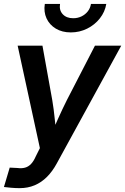

<svg xmlns="http://www.w3.org/2000/svg" viewBox="-34 -765 645 991"><path d="M-13.7 200.2 16.1 100.1 56.2 102.1Q78.1 105 95.2 100.3Q112.3 95.7 126 81.5Q139.6 67.4 150.4 42.5L171.9 -0.5L57.1 -529.3H185.1L235.8 -248Q243.7 -200.7 248.3 -153.6Q252.9 -106.4 258.3 -58.6H224.1Q245.1 -106.4 266.4 -153.8Q287.6 -201.2 311 -248L456.1 -529.3H591.8L259.3 78.1Q236.8 119.6 208.5 147.9Q180.2 176.3 145 191.2Q109.9 206.1 67.4 206.1Q44.9 206.1 23.7 204.1Q2.4 202.1 -13.7 200.2ZM331.5 -597.7Q286.6 -597.7 253.9 -617.4Q221.2 -637.2 206.1 -670.4Q190.9 -703.6 197.3 -744.6H275.9Q270.5 -712.4 289.8 -691.7Q309.1 -670.9 343.8 -670.9Q367.2 -670.9 386.7 -680.4Q406.2 -689.9 419.2 -706.5Q432.1 -723.1 435.5 -744.6H514.6Q507.8 -703.6 481.4 -670.2Q455.1 -636.7 415.8 -617.2Q376.5 -597.7 331.5 -597.7Z"/></svg>

Font: Inter 24pt SemiBold
Style: Italic
Weight: 600
Italic angle: -9.3988°
Designer: Rasmus Andersson
Foundry: rsms
Version: Version 4.001;git-66647c0bb